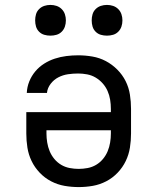

<svg xmlns="http://www.w3.org/2000/svg" viewBox="-20 -753 640 781"><path d="M300 8Q271 8 242.5 3Q214 -2 188 -15.5Q162 -29 141.5 -50.5Q121 -72 108.5 -98Q96 -124 91.5 -152.5Q87 -181 87 -210V-297H431V-310Q431 -329 428 -347.5Q425 -366 417.5 -383Q410 -400 397.5 -414Q385 -428 369 -437.5Q353 -447 334.5 -450.5Q316 -454 298 -454Q277 -454 256.5 -451Q236 -448 217.5 -438.5Q199 -429 186 -412Q173 -395 171 -375H89Q90 -399 99 -421.5Q108 -444 123.5 -462.5Q139 -481 159.5 -494Q180 -507 203 -514.5Q226 -522 250 -525Q274 -528 298 -528Q327 -528 356 -523Q385 -518 410.5 -504.5Q436 -491 457 -470Q478 -449 491 -423Q504 -397 508.5 -368Q513 -339 513 -310V-210Q513 -181 508.5 -152.5Q504 -124 491.5 -98Q479 -72 458.5 -50.5Q438 -29 412 -15.5Q386 -2 357.5 3Q329 8 300 8ZM300 -66Q318 -66 336.5 -69.5Q355 -73 371 -82.5Q387 -92 399 -106.5Q411 -121 418 -138Q425 -155 428 -173.5Q431 -192 431 -210V-223H169V-210Q169 -192 172 -173.5Q175 -155 182 -138Q189 -121 201 -106.5Q213 -92 229 -82.5Q245 -73 263.5 -69.5Q282 -66 300 -66ZM415 -608Q402 -608 390 -611.5Q378 -615 369 -624Q360 -633 356.5 -645Q353 -657 353 -670Q353 -683 356.5 -695Q360 -707 369 -716Q378 -725 390 -729Q402 -733 415 -733Q428 -733 440 -729Q452 -725 461 -716Q470 -707 474 -695Q478 -683 478 -670Q478 -657 474 -645Q470 -633 461 -624Q452 -615 440 -611.5Q428 -608 415 -608ZM185 -608Q172 -608 160 -611.5Q148 -615 139 -624Q130 -633 126.5 -645Q123 -657 123 -670Q123 -683 126.5 -695Q130 -707 139 -716Q148 -725 160 -729Q172 -733 185 -733Q198 -733 210 -729Q222 -725 231 -716Q240 -707 244 -695Q248 -683 248 -670Q248 -657 244 -645Q240 -633 231 -624Q222 -615 210 -611.5Q198 -608 185 -608Z"/></svg>

Font: Iosevka Plex Etoile
Style: Regular
Weight: 400
Designer: Belleve Invis
Foundry: Belleve Invis
Version: Version 25.1.1; ttfautohint (v1.8.4)